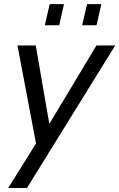

<svg xmlns="http://www.w3.org/2000/svg" viewBox="-20 -710 583 939"><path d="M199.2 -586.4 223.1 -689.9H293L269.5 -586.4ZM381.8 -586.4 405.8 -689.9H475.6L452.1 -586.4ZM20 209.5 156.2 -8.3 65.4 -487.8H154.8L221.2 -104L451.7 -487.8H543.5L111.8 209.5Z"/></svg>

Font: HK Grotesk Medium Legacy Italic
Style: Regular
Weight: 500
Italic angle: -13°
Designer: Alfredo Marco Pradil
Foundry: Hanken Design Co.
Version: Version 2.022;PS 002.022;hotconv 1.0.88;makeotf.lib2.5.64775